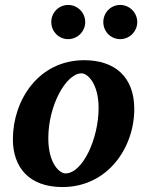

<svg xmlns="http://www.w3.org/2000/svg" viewBox="-20 -743 593 775"><path d="M522 -303C522 -433 443 -500 320 -500C135 -500 32 -338 32 -181C32 -70 95 12 232 12C414 12 522 -146 522 -303ZM378 -307C378 -184 314 -43 244 -43C221 -43 175 -82 175 -185C175 -320 248 -447 309 -447C334 -447 378 -405 378 -307ZM534 -654C534 -692 503 -723 465 -723C427 -723 397 -692 397 -654C397 -616 427 -585 465 -585C503 -585 534 -616 534 -654ZM324 -654C324 -692 293 -723 255 -723C217 -723 187 -692 187 -654C187 -616 217 -585 255 -585C293 -585 324 -616 324 -654Z"/></svg>

Font: Veleka
Style: Bold Italic
Weight: 700
Italic angle: -12°
Designer: Stefan Peev, Context Ltd, 2016; SIL International, 1997-2014.
Foundry: Stefan Peev, Context Ltd, 2016
Version: Version 5.000